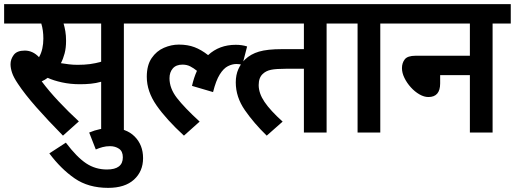

<svg xmlns="http://www.w3.org/2000/svg" viewBox="-20 -642 2494 930"><path d="M580 -528V0H470V-246Q445 -239 420 -236.5Q395 -234 367 -234Q321 -234 280 -243Q239 -252 211 -265Q198 -255 182 -248Q217 -201 264.5 -150.5Q312 -100 362 -54L285 15Q212 -59 156 -122.5Q100 -186 67 -236Q46 -267 38.5 -289.5Q31 -312 31 -331Q31 -355 46.5 -376Q62 -397 100 -397Q139 -397 169 -365Q180 -384 185 -407Q190 -430 190 -455Q190 -475 187.5 -493.5Q185 -512 180 -528H0V-622H669V-528ZM356 -328Q389 -328 415.5 -331.5Q442 -335 470 -343V-528H288Q293 -511 296.5 -490.5Q300 -470 300 -444Q300 -410 293 -383.5Q286 -357 275 -336Q294 -333 314 -330.5Q334 -328 356 -328Z M412 0Q464 -22 518 -22Q591 -22 632 19Q673 60 673 124Q673 188 629 228Q585 268 504 268Q408 268 341.5 222Q275 176 219 101L299 49Q352 119 397 149Q442 179 498 179Q575 179 575 120Q575 91 556.5 78.5Q538 66 513 66Q494 66 477 70.5Q460 75 444 82Z M655 -622H1149V-528H655ZM1154 -328Q1141 -332 1125 -332Q1105 -332 1084 -321.5Q1063 -311 1044.5 -281.5Q1026 -252 1012 -196L910 -226Q919 -266 934 -299Q918 -312 901.5 -320.5Q885 -329 864 -329Q833 -329 817 -310.5Q801 -292 801 -263Q801 -214 837 -167.5Q873 -121 947 -53L871 15Q786 -63 738.5 -131Q691 -199 691 -270Q691 -326 714.5 -360.5Q738 -395 774 -410.5Q810 -426 846 -426Q889 -426 922 -413.5Q955 -401 988 -375Q1042 -425 1122 -425Q1152 -425 1177 -417Z M1562 -528V0H1452V-309H1366Q1317 -309 1293 -304Q1269 -299 1254 -285Q1233 -267 1233 -230Q1233 -190 1261.5 -148Q1290 -106 1349 -53L1272 15Q1210 -45 1166 -108.5Q1122 -172 1122 -243Q1122 -279 1134.5 -307Q1147 -335 1167 -354Q1194 -380 1234.5 -392Q1275 -404 1346 -404H1452V-528H1086V-622H1650V-528Z M1822 -528V0H1712V-528H1637V-622H1911V-528Z M1897 -622H2454V-528H2366V0H2256V-278H2112V-238Q2112 -172 2055 -172Q2034 -172 2011.5 -185Q1989 -198 1970 -219Q1951 -240 1939 -264.5Q1927 -289 1927 -312Q1927 -337 1940.5 -354.5Q1954 -372 1993 -372H2256V-528H1897Z"/></svg>

Font: Noto Sans SemiCondensed SemiBold
Style: Regular
Weight: 600
Width: 4
Designer: Monotype Design Team
Foundry: Monotype Imaging Inc.
Version: Version 2.013; ttfautohint (v1.8.4.7-5d5b)